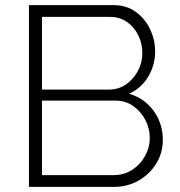

<svg xmlns="http://www.w3.org/2000/svg" viewBox="-20 -730 702 750"><path d="M616 -184Q616 -132 590 -90.5Q564 -49 521 -24.5Q478 0 425 0H93V-710H424Q474 -710 510.5 -683.5Q547 -657 566.5 -615.5Q586 -574 586 -529Q586 -476 559 -430.5Q532 -385 484 -364Q545 -346 580.5 -296.5Q616 -247 616 -184ZM144 -664V-380H404Q443 -380 472.5 -400.5Q502 -421 519 -453.5Q536 -486 536 -522Q536 -560 520 -592.5Q504 -625 475.5 -644.5Q447 -664 410 -664ZM565 -191Q565 -229 547.5 -262Q530 -295 500 -316Q470 -337 432 -337H144V-46H425Q464 -46 496 -66.5Q528 -87 546.5 -120.5Q565 -154 565 -191Z"/></svg>

Font: Raleway Light
Style: Regular
Weight: 300
Designer: Matt McInerney, Pablo Impallari, Rodrigo Fuenzalida
Foundry: Matt McInerney, Pablo Impallari, Rodrigo Fuenzalida
Version: Version 4.026